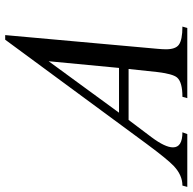

<svg xmlns="http://www.w3.org/2000/svg" viewBox="-84 -696 717 714"><g transform="rotate(-90 274.0 -338.5)"><path d="M532.7 -18.1 527.3 0H266.6L271.5 -18.1Q326.2 -18.1 343.3 -38.1Q356.9 -54.2 363.8 -113.3L375 -218.3H185.5L121.1 -132.8Q83.5 -82.5 83.5 -53.2Q83.5 -18.1 139.6 -18.1L132.8 0H-63.5L-58.6 -18.1Q-20 -18.1 14.2 -50.3Q38.6 -73.2 96.2 -150.9L483.9 -677.2H501L450.2 -113.3Q448.2 -92.3 448.2 -79.6Q448.2 -43.9 464.8 -31.7Q482.9 -18.1 532.7 -18.1ZM403.8 -515.6 212.4 -253.9H378.9Z"/></g></svg>

Font: Dai Banna SIL Book
Style: Oblique
Weight: 400
Italic angle: -11°
Designer: Victor Gaultney
Foundry: SIL International
Version: Version 2.000